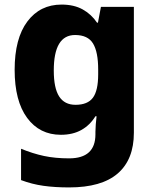

<svg xmlns="http://www.w3.org/2000/svg" viewBox="-20 -672 678 839"><path d="M249 -652Q303 -652 341 -631Q379 -610 404 -573H408L421 -642H565V-92Q565 25 494.5 86Q424 147 282 147Q220 147 170 140Q120 133 72 115V-22Q123 -1 172 9.5Q221 20 282 20Q397 20 397 -85V-96Q397 -110 398.5 -128.5Q400 -147 402 -164H397Q373 -125 335.5 -104Q298 -83 246 -83Q153 -83 98.5 -157Q44 -231 44 -367Q44 -504 99.5 -578Q155 -652 249 -652ZM308 -519Q215 -519 215 -364Q215 -287 238.5 -250.5Q262 -214 310 -214Q363 -214 386 -245Q409 -276 409 -347V-368Q409 -445 386.5 -482Q364 -519 308 -519Z"/></svg>

Font: Noto Sans Telugu UI ExtraBold
Style: Regular
Weight: 800
Designer: Jelle Bosma - Monotype Design Team
Foundry: Monotype Imaging Inc.
Version: Version 2.005; ttfautohint (v1.8.4.7-5d5b)